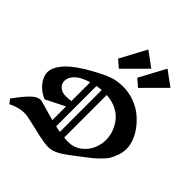

<svg xmlns="http://www.w3.org/2000/svg" viewBox="-300 -1430 1657 1657"><g transform="rotate(45 528.0 -601.5)"><path d="M699.2 -1106 501.5 -907.7 435.1 -964.8 564 -1205.1ZM933.1 -1106 735.4 -907.7 668.9 -964.8 797.9 -1205.1ZM197.3 -62Q156.2 -62 116.7 -50Q77.1 -38.1 49.8 -22.9L19 -62Q89.8 -158.7 133.5 -200Q177.2 -241.2 214.8 -241.2Q222.2 -241.2 248.5 -233.6Q274.9 -226.1 322.5 -212.2Q370.1 -198.2 409.2 -188V-355.5L235.8 -268.1Q169.9 -293.5 127.9 -345.9Q85.9 -398.4 85.9 -453.1Q85.9 -468.8 90.6 -486.6Q95.2 -504.4 112.1 -533Q128.9 -561.5 156.5 -590.6Q184.1 -619.6 235.1 -657Q286.1 -694.3 354 -731Q360.8 -734.9 386.2 -748.3Q411.6 -761.7 419.9 -765.9Q428.2 -770 450.7 -781Q473.1 -792 484.6 -796.1Q496.1 -800.3 517.3 -807.6Q538.6 -814.9 554.9 -817.6Q571.3 -820.3 592.5 -822.8Q613.8 -825.2 635.3 -825.2Q707.5 -825.2 773.2 -800.8Q838.9 -776.4 886 -737.5Q933.1 -698.7 968.3 -651.1Q1003.4 -603.5 1020.8 -555.7Q1038.1 -507.8 1038.1 -466.8Q1038.1 -423.3 1023.4 -382.1Q1008.8 -340.8 992.4 -313.5Q976.1 -286.1 941.2 -252Q906.2 -217.8 889.2 -203.9Q872.1 -189.9 833 -160.2Q824.2 -153.3 819.8 -149.9Q709.5 -64.9 675.8 -43Q611.3 -1.5 560.5 1.5Q555.2 2 550.3 2Q506.8 2 434.1 -13.9Q361.3 -29.8 294.2 -45.9Q227.1 -62 197.3 -62ZM409.2 -420.9V-650.9Q362.8 -636.7 327.1 -617.2Q291.5 -597.7 267.1 -567.1Q242.7 -536.6 242.7 -501Q242.7 -464.4 271 -440.2Q299.3 -416 341.8 -416Q378.9 -416 409.2 -420.9ZM470.2 -665.5V-173.3Q511.7 -165 526.9 -162.1V-673.3Q498 -670.9 470.2 -665.5ZM587.9 -673.8V-154.3Q616.7 -151.4 643.1 -151.4Q705.1 -151.4 755.4 -187.5Q805.7 -223.6 832 -279.1Q858.4 -334.5 858.4 -395Q858.4 -428.2 849.9 -462.9Q841.3 -497.6 821 -534.4Q800.8 -571.3 770.8 -600.3Q740.7 -629.4 693.4 -649.7Q646 -669.9 587.9 -673.8Z"/></g></svg>

Font: KJV1611
Style: Regular
Weight: 400
Version: Version 3.6.1